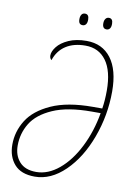

<svg xmlns="http://www.w3.org/2000/svg" viewBox="-95 -921 674 989"><g transform="rotate(10 242.0 -426.0)"><path d="M16 -133Q16 -201 53 -260.5Q90 -320 174 -358Q258 -396 391 -396H440Q447 -439 447 -491Q447 -593 408 -646.5Q369 -700 299 -700Q238 -700 197 -673.5Q156 -647 139 -596Q129 -604 129 -619Q129 -640 148.5 -665Q168 -690 207 -707.5Q246 -725 301 -725Q383 -725 429 -664.5Q475 -604 475 -491Q475 -366 432 -249.5Q389 -133 315.5 -61.5Q242 10 158 10Q86 10 51 -30Q16 -70 16 -133ZM436 -371H390Q263 -371 186 -337Q109 -303 76.5 -249.5Q44 -196 44 -133Q44 -81 73.5 -48Q103 -15 161 -15Q223 -15 280 -62.5Q337 -110 378 -191.5Q419 -273 436 -371ZM244 -829Q244 -844 250 -853Q256 -862 268 -862Q289 -862 289 -834Q289 -817 282.5 -809Q276 -801 266 -801Q255 -801 249.5 -807.5Q244 -814 244 -829ZM369 -829Q369 -844 375.5 -853Q382 -862 393 -862Q414 -862 414 -834Q414 -817 407.5 -809Q401 -801 391 -801Q369 -801 369 -829Z"/></g></svg>

Font: Noto Serif CondThin
Style: Italic
Weight: 250
Width: 3
Italic angle: -12°
Designer: Monotype Design Team
Foundry: Monotype Imaging Inc.
Version: Version 1.001